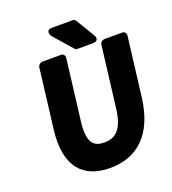

<svg xmlns="http://www.w3.org/2000/svg" viewBox="-156 -962 1002 1116"><g transform="rotate(-20 345.5 -404.0)"><path d="M101 -287C73 -62 169 37 334 37C500 37 618 -62 646 -287L691 -654C692 -665 684 -679 669 -679H558C547 -679 532 -669 530 -654L484 -278C468 -144 417 -114 353 -114C290 -114 249 -143 266 -278L312 -654C313 -665 305 -679 290 -679H174C163 -679 148 -669 146 -654ZM375 -686C378 -682 384 -679 391 -679H485C534 -679 510 -719 510 -719L440 -835C437 -840 429 -845 421 -845H296C246 -845 273 -802 273 -802Z"/></g></svg>

Font: Falling Sky
Style: BlkObl
Weight: 900
Designer: Paul D. Hunt
Foundry: Adobe Systems Incorporated
Version: Version 1.02